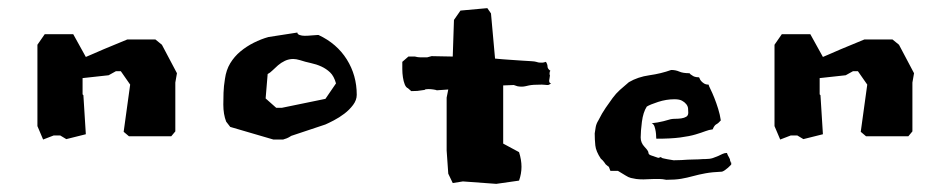

<svg xmlns="http://www.w3.org/2000/svg" viewBox="-20 -444 2330 472"><path d="M378 -334 362 -347H293L235 -323L212 -313L191 -304L160 -360H90L72 -334V-309V-134L86 -101L112 -111H128L143 -102L191 -114L185 -210L183 -212V-252L247 -259L265 -269H277L300 -236L284 -120L297 -109H401L411 -121V-241L415 -264Z M533 -250Q530 -232 529.5 -216Q529 -200 529 -187Q529 -163 536 -145L546 -132L652 -101H676Q680 -102 685 -104Q690 -106 696 -110L780 -138Q787 -141 800.5 -148Q814 -155 826.5 -164.5Q839 -174 848 -186Q857 -198 857 -211Q857 -259 832.5 -298Q808 -337 763 -358H761Q757 -358 747 -357Q737 -356 729 -356Q722 -356 716.5 -358Q711 -360 711 -364L640 -353Q622 -348 604 -339Q586 -330 571 -317.5Q556 -305 546 -288.5Q536 -272 533 -250ZM718 -296Q730 -292 744 -289Q758 -286 770 -280.5Q782 -275 791.5 -266Q801 -257 806 -239L780 -201L673 -179H659L633 -202L638 -262Q644 -265 650 -271Q656 -277 663.5 -283.5Q671 -290 680.5 -294.5Q690 -299 701 -299Q708 -299 718 -296Z M1217 -234 1243 -235Q1248 -233 1252 -232Q1256 -231 1263 -231Q1267 -231 1271.5 -232Q1276 -233 1280.5 -234Q1285 -235 1292.5 -235.5Q1300 -236 1312 -236Q1316 -236 1319.5 -235.5Q1323 -235 1325 -235Q1326 -235 1327.5 -235Q1329 -235 1335 -239Q1330 -239 1330 -246Q1330 -247 1331 -252Q1332 -257 1332 -259Q1331 -259 1331 -264Q1331 -268 1333 -270Q1326 -275 1326 -280.5Q1326 -286 1322 -292Q1316 -290 1313 -290Q1306 -290 1303.5 -290.5Q1301 -291 1298 -292Q1295 -293 1287.5 -293.5Q1280 -294 1263 -295Q1251 -296 1234 -297Q1217 -298 1197 -300L1187 -411L1178 -424L1112 -418L1096 -395L1093 -305Q1079 -305 1066 -305.5Q1053 -306 1041 -306Q1031 -303 1030 -303Q1021 -303 1014 -303Q1007 -303 1000 -305H984L969 -292Q969 -284 969 -274Q969 -264 970.5 -254Q972 -244 975 -236.5Q978 -229 983 -227L991 -220Q1001 -220 1006 -220.5Q1011 -221 1024 -223Q1025 -225 1033 -225Q1039 -225 1045.5 -224Q1052 -223 1054 -222Q1057 -222 1060.5 -222.5Q1064 -223 1068 -223L1082 -224L1078 -204V-74L1082 -17L1093 6L1118 2L1200 8L1256 0Q1262 -17 1262 -34Q1262 -51 1256 -70L1217 -91Z M1778 -44 1775 -48Q1775 -53 1772 -57.5Q1769 -62 1767 -68Q1761 -68 1756 -65.5Q1751 -63 1745.5 -60.5Q1740 -58 1732.5 -55.5Q1725 -53 1714 -53H1709Q1697 -52 1688 -52Q1679 -52 1671 -51.5Q1663 -51 1655 -50.5Q1647 -50 1636 -50Q1617 -53 1611.5 -54.5Q1606 -56 1606 -56Q1606 -56 1607 -56Q1608 -56 1604 -58Q1603 -57 1602 -57Q1601 -57 1600.5 -56.5Q1600 -56 1598 -56Q1587 -60 1580.5 -62Q1574 -64 1574 -69Q1574 -73 1564.5 -83Q1555 -93 1555 -106Q1555 -121 1558 -144.5Q1561 -168 1570 -182Q1578 -187 1598 -193.5Q1618 -200 1638 -200Q1650 -200 1656.5 -196.5Q1663 -193 1667 -188Q1671 -183 1671.5 -177.5Q1672 -172 1672 -167Q1672 -160 1667 -157Q1662 -154 1655 -153Q1648 -152 1641 -152Q1634 -152 1629 -151Q1609 -145 1596.5 -143Q1584 -141 1582 -141Q1587 -139 1589 -133Q1591 -127 1592 -120.5Q1593 -114 1593 -108.5Q1593 -103 1594 -103Q1629 -103 1652 -106Q1675 -109 1690 -113.5Q1705 -118 1714 -121.5Q1723 -125 1732 -126Q1736 -136 1741 -138.5Q1746 -141 1752 -148Q1750 -162 1745.5 -176.5Q1741 -191 1736 -203.5Q1731 -216 1726.5 -225Q1722 -234 1722 -236Q1715 -236 1710.5 -239Q1706 -242 1703.5 -245Q1701 -248 1700 -251Q1699 -254 1698 -254Q1687 -254 1681 -259Q1677 -261 1675 -264Q1659 -264 1650 -268Q1641 -272 1630 -272Q1605 -263 1576.5 -259Q1548 -255 1526 -242Q1514 -232 1504 -223Q1494 -214 1486 -203Q1478 -192 1469 -179Q1460 -166 1451 -148Q1446 -140 1444.5 -132Q1443 -124 1442 -116Q1442 -101 1443.5 -86.5Q1445 -72 1457 -54Q1462 -50 1465.5 -45Q1469 -40 1469 -40L1475 -35Q1477 -35 1478.5 -29.5Q1480 -24 1481 -24H1499Q1511 -17 1518 -12.5Q1525 -8 1531 -6.5Q1537 -5 1544 -4Q1551 -3 1562 -3Q1568 -3 1574.5 -3.5Q1581 -4 1588 -4Q1594 -4 1601 -4Q1608 -4 1618 -2Q1640 -2 1654.5 -4.5Q1669 -7 1683.5 -11Q1698 -15 1714.5 -18Q1731 -21 1755 -22Q1761 -24 1769.5 -31.5Q1778 -39 1778 -41Q1778 -44 1773 -44Z M2190 -334 2174 -347H2105L2047 -323L2024 -313L2003 -304L1972 -360H1902L1884 -334V-309V-134L1898 -101L1924 -111H1940L1955 -102L2003 -114L1997 -210L1995 -212V-252L2059 -259L2077 -269H2089L2112 -236L2096 -120L2109 -109H2213L2223 -121V-241L2227 -264Z"/></svg>

Font: Dokdo
Style: Regular
Weight: 400
Version: Version 2.00